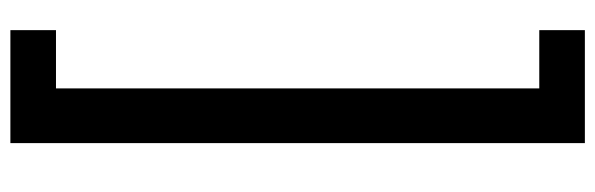

<svg xmlns="http://www.w3.org/2000/svg" viewBox="-418 -396 1174 379"><g transform="rotate(-90 169.5 -206.0)"><path d="M300 361V271H185V-683H300V-773H77V361Z"/></g></svg>

Font: Noto Sans Telugu Condensed SemiBold
Style: Regular
Weight: 600
Width: 3
Designer: Jelle Bosma - Monotype Design Team
Foundry: Monotype Imaging Inc.
Version: Version 2.005